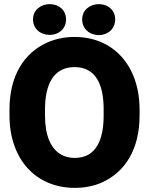

<svg xmlns="http://www.w3.org/2000/svg" viewBox="-20 -900 727 930"><path d="M26 -340C26 -232 60 -144 114 -85C164 -30 241 10 342 10C389 10 430 2 469 -14C587 -65 656 -178 656 -340V-370C656 -479 622 -566 568 -626C518 -681 443 -721 341 -721C294 -721 252 -712 213 -696C95 -645 26 -531 26 -370ZM140 -806C140 -759 177 -731 221 -731C264 -731 300 -760 300 -806C300 -851 265 -880 221 -880C178 -880 140 -852 140 -806ZM198 -340V-371C198 -489 238 -575 341 -575C445 -575 482 -489 482 -371V-340C482 -222 445 -135 342 -135C319 -135 299 -140 282 -148C224 -177 198 -247 198 -340ZM378 -806C378 -760 414 -730 459 -730C503 -730 538 -761 538 -806C538 -851 503 -880 459 -880C416 -880 378 -852 378 -806Z"/></svg>

Font: Asimov Pro
Style: Ult
Weight: 900
Designer: Google
Version: Version 2.000980; 2014